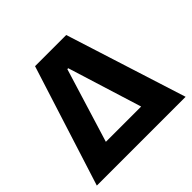

<svg xmlns="http://www.w3.org/2000/svg" viewBox="-170 -859 1031 1031"><g transform="rotate(-45 345.0 -344.0)"><path d="M8 0 226.8 -688H463.5L682.2 0ZM208.5 -131.9H476.4L345 -554.3H338.3Z"/></g></svg>

Font: Saira Thin
Style: Regular
Weight: 100
Designer: Hector Gatti with collaboration of the Omnibus-Type team
Foundry: Omnibus-Type
Version: Version 1.101